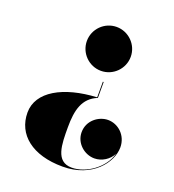

<svg xmlns="http://www.w3.org/2000/svg" viewBox="-139 -638 896 987"><g transform="rotate(20 309.5 -145.0)"><path d="M451 -410C451 -476 397 -530 331 -530C265 -530 211 -476 211 -410C211 -344 265 -290 331 -290C397 -290 451 -344 451 -410ZM364.5 -154V-241H360V-155.5C179 -146.5 50 -75 50 40C50 160 148 240 314 240C476.5 240 560 128 560 46C560 -20 508.5 -65.5 453 -65.5C403 -65.5 346 -25 346 40C346 100 398.5 144.5 453 144.5C493.5 144.5 533.5 119.5 550.5 83.5C528.5 166.5 438 229 360 229C271 229 271 134 271 40C271 -53 287.5 -123 364.5 -154Z"/></g></svg>

Font: Bodoni* 36pt Fatface
Style: Regular
Weight: 900
Version: Version 2.3